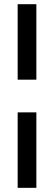

<svg xmlns="http://www.w3.org/2000/svg" viewBox="-20 -820 260 923"><path d="M64.9 -437V-799.8H154.8V-437ZM64.9 83V-279.8H154.8V83Z"/></svg>

Font: Opir
Style: Regular
Weight: 400
Designer: Maksym Kobuzan
Version: Version 1.000;FEAKit 1.0